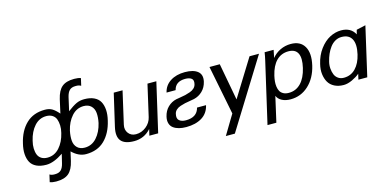

<svg xmlns="http://www.w3.org/2000/svg" viewBox="-83 -1211 3802 1890"><g transform="rotate(-15 1818.0 -266.0)"><path d="M511.2 -437 542 -575.2Q561.5 -659.7 604.5 -695.8Q647.5 -731.9 728 -731.9H733.9Q771 -731.9 796.9 -722.2L779.8 -647.9Q760.7 -660.2 732.9 -660.2H724.1Q684.6 -660.2 663.1 -639.4Q641.6 -618.7 630.9 -573.2L600.1 -437Q654.8 -478.5 691.4 -495.8Q728 -513.2 772.9 -513.2Q832.5 -513.2 873 -493.9Q913.6 -474.6 932.6 -439.9Q951.7 -405.3 955.1 -356.7Q958.5 -308.1 943.8 -249Q915.5 -126.5 843 -56.2Q770.5 14.2 653.8 14.2Q578.6 14.2 511.2 -51.8L490.2 41Q470.7 125.5 427.2 161.9Q383.8 198.2 303.2 198.2H296.9Q261.7 198.2 234.9 188L252 113.8Q271 126 297.9 126H307.1Q346.7 126 367.9 105.2Q389.2 84.5 399.9 39.1L421.9 -51.8Q324.2 14.2 249 14.2Q189.5 14.2 148.9 -5.1Q108.4 -24.4 89.6 -59.1Q70.8 -93.8 67.6 -142.1Q64.5 -190.4 79.1 -249Q107.4 -372.1 181.2 -442.6Q254.9 -513.2 372.1 -513.2Q416.5 -513.2 446.3 -495.4Q476.1 -477.5 511.2 -437ZM750 -449.2H751Q678.2 -449.2 627.9 -392.3Q577.6 -335.4 558.1 -250Q546.4 -193.4 550.3 -149.2Q554.2 -105 582 -77.9Q609.9 -50.8 658.2 -50.8Q729.5 -50.8 779.5 -106.4Q829.6 -162.1 850.1 -250Q861.8 -306.6 857.7 -350.8Q853.5 -395 825.7 -422.1Q797.9 -449.2 750 -449.2ZM369.1 -449.2H370.1Q298.3 -449.2 248.5 -393.8Q198.7 -338.4 178.2 -250Q167.5 -208.5 168.7 -172.1Q169.9 -135.7 180.7 -108.9Q191.4 -82 216.3 -66.4Q241.2 -50.8 277.8 -50.8Q349.1 -50.8 399.4 -106.4Q449.7 -162.1 470.2 -250Q480.5 -289.6 479 -325.4Q477.5 -361.3 467.3 -388.9Q457 -416.5 431.6 -432.9Q406.2 -449.2 369.1 -449.2Z M1178.7 -47.9H1179.7Q1235.8 -47.9 1282.5 -85Q1329.1 -122.1 1341.8 -178.2L1415.5 -500H1505.9L1390.6 0H1300.8L1315.9 -64Q1247.6 13.2 1144.5 13.2Q1048.3 13.2 1011.2 -32.2Q974.1 -77.6 995.6 -170.9L1071.8 -500H1161.6L1085.9 -168.9Q1074.7 -119.6 1102.1 -83.7Q1129.4 -47.9 1178.7 -47.9Z M1785.6 -449.2Q1686.5 -449.2 1666.5 -366.2H1574.2Q1590.3 -436.5 1650.6 -475.3Q1710.9 -514.2 1799.3 -514.2Q1885.3 -514.2 1928.7 -479.2Q1972.2 -444.3 1956.5 -375Q1943.4 -318.8 1906 -282.7Q1868.7 -246.6 1818.4 -234.9Q1806.2 -231.9 1776.4 -227.5Q1746.6 -223.1 1723.4 -218Q1700.2 -212.9 1674.1 -204.1Q1647.9 -195.3 1630.6 -179.2Q1613.3 -163.1 1608.4 -141.1Q1597.2 -94.2 1621.1 -73.7Q1645 -53.2 1688.5 -53.2Q1803.2 -53.2 1825.7 -146H1917.5Q1899.4 -66.4 1835.2 -27.1Q1771 12.2 1675.3 12.2Q1634.3 12.2 1601.6 3.7Q1568.8 -4.9 1545.2 -22.2Q1521.5 -39.6 1512.5 -69.3Q1503.4 -99.1 1512.7 -138.2Q1525.9 -194.8 1563 -230.7Q1600.1 -266.6 1649.4 -277.8Q1660.2 -280.3 1691.4 -284.9Q1722.7 -289.6 1745.4 -294.9Q1768.1 -300.3 1794.9 -309.8Q1821.8 -319.3 1839.1 -335.9Q1856.4 -352.5 1861.3 -375Q1871.1 -415.5 1849.1 -432.4Q1827.1 -449.2 1785.6 -449.2Z M2112.3 56.2 2146.5 0 2047.4 -500H2152.3L2222.2 -123L2455.6 -500H2552.2Q2211.4 47.9 2119.1 198.2H2027.3Q2054.2 151.4 2112.3 56.2Z M2642.1 -252Q2635.3 -222.2 2632.8 -195.6Q2630.4 -168.9 2634 -142.1Q2637.7 -115.2 2648.7 -95.7Q2659.7 -76.2 2682.1 -64Q2704.6 -51.8 2737.3 -51.8Q2809.6 -51.8 2860.1 -103.8Q2910.6 -155.8 2933.1 -252.9Q2955.6 -349.1 2931.2 -398.7Q2906.7 -448.2 2837.4 -448.2Q2763.7 -448.2 2714.1 -398.4Q2664.6 -348.6 2642.1 -252ZM2451.2 200.2 2594.2 -420.9Q2604 -463.4 2609.4 -500H2701.2L2685.1 -420.9Q2720.2 -464.4 2770.5 -488.3Q2820.8 -512.2 2877.4 -512.2Q2975.1 -512.2 3015.6 -442.4Q3056.2 -372.6 3028.3 -252Q2999.5 -129.4 2921.6 -57.6Q2843.8 14.2 2738.3 14.2Q2687 14.2 2650.6 -4.9Q2614.3 -23.9 2600.1 -58.1L2541.5 200.2Z M3199.2 -248Q3189.9 -211.9 3192.9 -177.2Q3195.8 -142.6 3206.8 -115.5Q3217.8 -88.4 3241.9 -71.8Q3266.1 -55.2 3299.3 -55.2Q3370.6 -55.2 3418.9 -105.2Q3467.3 -155.3 3487.3 -242.2Q3510.3 -342.3 3481.7 -395.8Q3453.1 -449.2 3378.4 -449.2Q3343.3 -449.2 3313 -431.9Q3282.7 -414.6 3260.7 -385Q3238.8 -355.5 3223.6 -321Q3208.5 -286.6 3199.2 -248ZM3521.5 0H3431.2L3444.3 -57.1Q3414.6 -31.2 3367.4 -9Q3320.3 13.2 3279.3 13.2Q3225.6 13.2 3185.8 -7.3Q3146 -27.8 3125.7 -63Q3105.5 -98.1 3099.6 -145.5Q3093.8 -192.9 3107.4 -247.1Q3126.5 -330.6 3172.6 -392.3Q3218.8 -454.1 3275.1 -483.6Q3331.5 -513.2 3391.1 -513.2Q3490.2 -513.2 3531.2 -435.1L3542.5 -479L3636.2 -500Z"/></g></svg>

Font: Perun
Style: Italic
Weight: 400
Italic angle: -12°
Foundry: Stefan Peev, Context Ltd
Version: Version 001.000